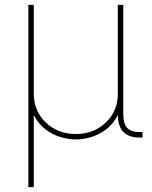

<svg xmlns="http://www.w3.org/2000/svg" viewBox="-20 -566 626 790"><path d="M96.7 204.1V-545.9H119.1V-179.7Q119.1 -132.8 141.6 -95.5Q164.1 -58.1 203.4 -36.4Q242.7 -14.6 292 -14.6Q341.8 -14.6 380.9 -36.4Q419.9 -58.1 442.4 -95.5Q464.8 -132.8 464.8 -179.7V-545.9H487.3V-96.7Q487.3 -56.6 503.4 -39.6Q519.5 -22.5 554.7 -22.5H566.4V0H554.7Q509.8 0 487.3 -23.4Q464.8 -46.9 464.8 -96.7V-179.7H482.4Q482.4 -127.9 464.4 -92Q446.3 -56.2 417.5 -34.2Q388.7 -12.2 355.5 -2.2Q322.3 7.8 292 7.8Q261.7 7.8 228.5 -2.2Q195.3 -12.2 166.5 -34.2Q137.7 -56.2 119.6 -92Q101.6 -127.9 101.6 -179.7H119.1V204.1Z"/></svg>

Font: Inter Thin
Style: Regular
Weight: 250
Designer: Rasmus Andersson
Foundry: rsms
Version: Version 4.001;git-66647c0bb